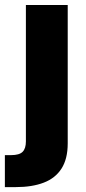

<svg xmlns="http://www.w3.org/2000/svg" viewBox="-52 -556 349 780"><path d="M53.2 -535.6H223.1V26.4Q223.1 89.4 198 128.7Q172.9 168 125.7 186Q78.6 204.1 12.7 204.1H-32.2V74.2H-6.8Q26.4 74.2 39.8 60.8Q53.2 47.4 53.2 18.6Z"/></svg>

Font: Inter 20pt ExtraBold
Style: Regular
Weight: 800
Version: Version 4.001;git-66647c0bb